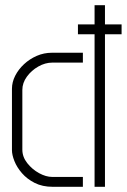

<svg xmlns="http://www.w3.org/2000/svg" viewBox="-20 -719 488 739"><path d="M344 0V-587H280V-625H344V-699H384V-625H448V-587H384V0ZM183 0Q143 0 113.5 -15Q84 -30 64.5 -52.5Q45 -75 35.5 -99Q26 -123 26 -141V-377Q26 -403 38.5 -427.5Q51 -452 72.5 -472Q94 -492 121.5 -504Q149 -516 180 -516H299V-478H181Q154 -478 127.5 -463Q101 -448 83.5 -424Q66 -400 66 -373V-143Q66 -115 85 -91Q104 -67 130.5 -52.5Q157 -38 181 -38H299V0Z"/></svg>

Font: Stick No Bills ExtraLight
Style: Regular
Weight: 200
Designer: Kosala Senevirathne, Siva Puranthara, Lasantha Premarathna, Tharique Azeez
Foundry: mooniak
Version: Version 2.000